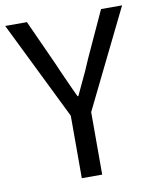

<svg xmlns="http://www.w3.org/2000/svg" viewBox="-82 -779 684 842"><g transform="rotate(-10 259.5 -358.0)"><path d="M213.9 0V-278.3L-1 -715.8H95.7L187.5 -513.7Q193.4 -501 203.1 -477.5Q238.3 -398.4 257.8 -357.4H261.7Q265.6 -366.2 274.4 -384.8Q315.4 -469.7 333 -513.7L425.8 -715.8H519.5L412.1 -497.1L304.7 -278.3V0Z"/></g></svg>

Font: Bpmf GenSeki Gothic R
Style: R
Weight: 400
Foundry: But Ko
Version: Version 1.320